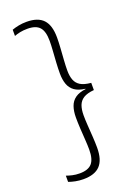

<svg xmlns="http://www.w3.org/2000/svg" viewBox="-152 -735 637 913"><g transform="rotate(-20 167.0 -278.0)"><path d="M32 -663V-631.5Q44.5 -636.5 61.2 -640Q78 -643.5 99 -643.5Q141.5 -643.5 160.2 -622.5Q179 -601.5 179 -553.5Q179 -532 177 -503.2Q175 -474.5 173.2 -444.8Q171.5 -415 171.5 -390.5Q171.5 -359.5 179.8 -336.2Q188 -313 207.5 -299Q227 -285 261 -281V-274.5L263 -279.5Q228 -275.5 208 -261.2Q188 -247 179.8 -223.2Q171.5 -199.5 171.5 -167.5Q171.5 -142.5 173.2 -112.5Q175 -82.5 177 -53.5Q179 -24.5 179 -3Q179 45.5 160 66.8Q141 88 98.5 88Q78 88 61.2 84Q44.5 80 32 75.5V107Q47 112.5 65.8 116.2Q84.5 120 106 120Q163.5 120 190.5 91.2Q217.5 62.5 217.5 1Q217.5 -24 215.5 -54.2Q213.5 -84.5 211.5 -113.8Q209.5 -143 209.5 -165Q209.5 -194.5 217 -214.8Q224.5 -235 243.2 -246.8Q262 -258.5 296.5 -261.5V-298Q262 -301 243.2 -312.5Q224.5 -324 217 -344Q209.5 -364 209.5 -392Q209.5 -414.5 211.5 -443.8Q213.5 -473 215.5 -502.8Q217.5 -532.5 217.5 -556.5Q217.5 -618 190.5 -647Q163.5 -676 106 -676Q84.5 -676 65.8 -672.2Q47 -668.5 32 -663Z"/></g></svg>

Font: Anek Kannada Medium ExtraLight
Style: Regular
Weight: 250
Version: Version 1.003